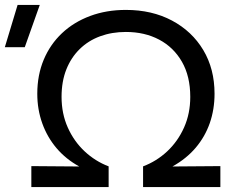

<svg xmlns="http://www.w3.org/2000/svg" viewBox="-90 -755 947 775"><path d="M36.5 0V-84.5L230 -83Q176 -112.5 138.2 -157Q100.5 -201.5 80.5 -257.5Q60.5 -313.5 60.5 -376.5Q60.5 -452 86.5 -514Q112.5 -576 160.2 -621Q208 -666 273.8 -690.5Q339.5 -715 418 -715Q523.5 -715 604.2 -672Q685 -629 730.5 -553Q776 -477 776 -376.5Q776 -313.5 756.8 -258.2Q737.5 -203 700 -158.8Q662.5 -114.5 606 -83L799.5 -84.5V0H487.5V-83.5Q542 -104 585 -144.2Q628 -184.5 653 -240.5Q678 -296.5 678 -364Q678 -447 644.5 -505.5Q611 -564 552.5 -595Q494 -626 418 -626Q361.5 -626 314 -608.5Q266.5 -591 231.8 -557Q197 -523 177.8 -474.8Q158.5 -426.5 158.5 -364Q158.5 -296.5 183.5 -240.5Q208.5 -184.5 251.5 -144.2Q294.5 -104 348.5 -83.5V0ZM-70.5 -564.5 -19 -735H70.5L10 -564.5Z"/></svg>

Font: Geologica Cursive Light
Style: Regular
Weight: 300
Designer: Sindre Bremnes, Frode Helland
Foundry: Monokrom Skriftforlag AS
Version: Version 1.010;gftools[0.9.28]